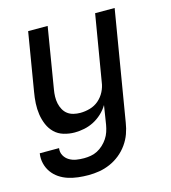

<svg xmlns="http://www.w3.org/2000/svg" viewBox="-110 -609 821 922"><g transform="rotate(-15 300.0 -148.5)"><path d="M217 223Q191 223 165.5 220Q140 217 116.5 209.5Q93 202 73 188.5Q53 175 39 155.5Q25 136 19 111.5Q13 87 17 61H113Q110 81 119 97.5Q128 114 144 123.5Q160 133 178.5 136Q197 139 217 139Q234 139 251 136Q268 133 283.5 125Q299 117 312.5 104.5Q326 92 336 77Q346 62 351.5 45.5Q357 29 360 12L375 -83Q362 -61 342.5 -43Q323 -25 300.5 -13.5Q278 -2 253.5 3Q229 8 206 8Q178 8 151.5 0Q125 -8 106.5 -26Q88 -44 77.5 -68.5Q67 -93 63 -120Q59 -147 60.5 -175Q62 -203 67 -231L115 -520H212L162 -217Q159 -200 158.5 -182.5Q158 -165 161.5 -148.5Q165 -132 173 -117.5Q181 -103 193.5 -93.5Q206 -84 222.5 -80Q239 -76 256 -76Q280 -76 304.5 -83Q329 -90 348 -106.5Q367 -123 378.5 -145.5Q390 -168 393 -192L448 -520H545L454 26Q450 53 440.5 79.5Q431 106 414 130Q397 154 374 172.5Q351 191 324.5 202.5Q298 214 271 218.5Q244 223 217 223Z"/></g></svg>

Font: Iosevka Custom Medium
Style: Italic
Weight: 500
Italic angle: -9°
Designer: Belleve Invis
Foundry: Belleve Invis
Version: Version 27.0.1